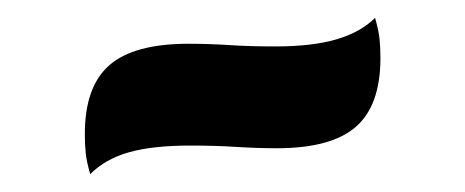

<svg xmlns="http://www.w3.org/2000/svg" viewBox="-20 -424 521 215"><path d="M81 -229Q77 -243 76 -252.5Q75 -262 75 -274Q75 -327 102.5 -351Q130 -375 191 -375Q214 -375 237 -373.5Q260 -372 288 -372Q330 -372 357 -380Q384 -388 400 -404Q404 -390 405 -380.5Q406 -371 406 -359Q406 -306 378.5 -282Q351 -258 290 -258Q268 -258 244.5 -259.5Q221 -261 193 -261Q151 -261 124.5 -253.5Q98 -246 81 -229Z"/></svg>

Font: Merienda
Style: Regular
Weight: 400
Designer: Eduardo Rodriguez Tunni
Foundry: Eduardo Rodriguez Tunni
Version: Version 2.001